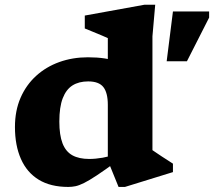

<svg xmlns="http://www.w3.org/2000/svg" viewBox="-20 -762 887 796"><path d="M427 -327Q427 -377.5 408.5 -401Q390 -424.5 345.5 -424.5Q307 -424.5 280.5 -407.8Q254 -391 240 -354.5Q226 -318 226 -258Q226 -202 239.2 -167.8Q252.5 -133.5 280 -118.2Q307.5 -103 350 -103Q376 -103 405.8 -108.2Q435.5 -113.5 464 -123.5V-93Q414 -56.5 381.5 -35Q349 -13.5 328.2 -3.2Q307.5 7 292.8 10Q278 13 263 13Q189.5 13 140.5 -17Q91.5 -47 66.8 -103Q42 -159 42 -235.5Q42 -303 65.2 -356.5Q88.5 -410 129.8 -447.5Q171 -485 226 -504.8Q281 -524.5 344.5 -524.5Q382.5 -524.5 413.8 -519.8Q445 -515 475.2 -503.8Q505.5 -492.5 541 -473L427 -464.5V-604Q421 -607 403.8 -614.2Q386.5 -621.5 366.2 -629.8Q346 -638 331.5 -644V-697.5L579.5 -742.5H623.5L612 -611.5V-139.5Q616.5 -136.5 627.2 -129.2Q638 -122 651 -113.2Q664 -104.5 676.5 -96.8Q689 -89 697 -83.5V-48.5L498 13H471.5L427 -96.5ZM671 -508 697 -714.5H847V-689L755 -508Z"/></svg>

Font: Newsreader 7pt
Style: Bold
Weight: 700
Designer: Hugues Gentile
Foundry: Production Type
Version: Version 1.003